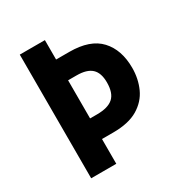

<svg xmlns="http://www.w3.org/2000/svg" viewBox="-167 -837 910 960"><g transform="rotate(-30 287.5 -357.0)"><path d="M537 -376Q537 -313 513 -260Q489 -207 435.5 -175Q382 -143 293 -143H228V0H83V-714H228V-602H304Q424 -602 480.5 -541Q537 -480 537 -376ZM268 -262Q332 -262 361.5 -288.5Q391 -315 391 -376Q391 -431 363.5 -456.5Q336 -482 277 -482H228V-262Z"/></g></svg>

Font: Noto Sans Gujarati SemiCondensed
Style: Bold
Weight: 700
Width: 4
Designer: Jelle Bosma - Monotype Design Team, Universal Thirst
Foundry: Monotype Imaging Inc.
Version: Version 2.106; ttfautohint (v1.8.4.7-5d5b)